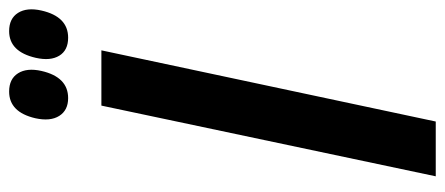

<svg xmlns="http://www.w3.org/2000/svg" viewBox="-290 -660 951 410"><g transform="rotate(-90 185.0 -455.5)"><path d="M180 -785Q154 -785 142 -804Q130 -823 137 -855Q150 -911 194 -911Q221 -911 233 -892Q245 -873 238 -842Q225 -785 180 -785ZM309 -785Q282 -785 270.5 -804Q259 -823 266 -854Q279 -911 323 -911Q350 -911 362 -892Q374 -873 367 -842Q354 -785 309 -785ZM13 0 164 -714H282L130 0Z"/></g></svg>

Font: Noto Sans Condensed SemiBold
Style: Italic
Weight: 600
Width: 3
Italic angle: -12°
Designer: Monotype Design Team
Foundry: Monotype Imaging Inc.
Version: Version 2.013; ttfautohint (v1.8.4.7-5d5b)